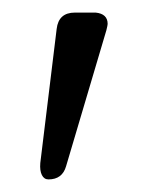

<svg xmlns="http://www.w3.org/2000/svg" viewBox="-20 -720 233 305"><path d="M99 -700H132Q151 -698 151 -682Q151 -680 149 -672L85 -456Q79 -435 57 -435Q50 -435 46.5 -442Q43 -449 44 -461L70 -674Q73 -700 99 -700Z"/></svg>

Font: Quicksand
Style: Regular
Weight: 400
Designer: Andrew Paglinawan
Foundry: Andrew Paglinawan
Version: Version 3.000